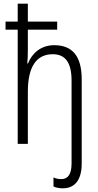

<svg xmlns="http://www.w3.org/2000/svg" viewBox="-20 -780 534 1041"><path d="M321 241C385 241 423 196 423 107V-350C423 -476 372 -535 274 -535C202 -535 153 -491 132 -436H128C130 -460 131 -481 131 -509V-619H290V-663H131V-760H76V-663H10V-619H76V0H131V-283C131 -422 180 -486 266 -486C332 -486 368 -444 368 -343V106C368 165 348 191 313 191C298 191 284 189 270 182V231C282 237 300 241 321 241Z"/></svg>

Font: Noto Sans Display SemiCondensed Light
Style: Regular
Weight: 300
Width: 4
Designer: Monotype Design Team
Foundry: Monotype Imaging Inc.
Version: Version 1.900